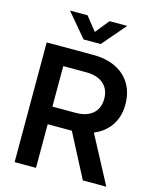

<svg xmlns="http://www.w3.org/2000/svg" viewBox="-136 -1035 917 1127"><g transform="rotate(15 323.0 -471.5)"><path d="M63 0V-727.5H344.7Q425.3 -727.5 483.4 -699Q541.5 -670.4 572.5 -618.2Q603.5 -565.9 603.5 -495.1Q603.5 -424.3 571 -372.8Q538.6 -321.3 479 -293.2Q419.4 -265.1 337.9 -265.1H139.2V-372.1H335Q379.9 -372.1 411.1 -387Q442.4 -401.9 458.7 -429.4Q475.1 -457 475.1 -495.1Q475.1 -533.2 458.5 -560.5Q441.9 -587.9 410.6 -603Q379.4 -618.2 334.5 -618.2H192.9V0ZM477.5 0 306.6 -328.6H445.8L620.1 0ZM253.4 -943.4 319.8 -859.9 387.2 -943.4H493.2V-941.9L371.6 -800.3H267.6L147.9 -941.9V-943.4Z"/></g></svg>

Font: Inter 28pt SemiBold
Style: Regular
Weight: 600
Designer: Rasmus Andersson
Foundry: rsms
Version: Version 4.001;git-66647c0bb